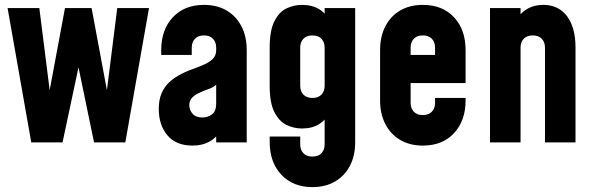

<svg xmlns="http://www.w3.org/2000/svg" viewBox="-20 -583 2429 786"><path d="M108 0 11 -550H141L191 -153H172L246 -550H355L429 -153H410L460 -550H590L493 0H365L289 -367H314L236 0Z M768 13Q700.5 13 665.2 -29.2Q630 -71.5 630 -136.5Q630 -174 641 -200Q652 -226 670.2 -243.8Q688.5 -261.5 711 -274Q736.5 -288.5 763.5 -298.2Q790.5 -308 813.5 -317.8Q836.5 -327.5 850.8 -341.5Q865 -355.5 865 -378V-388Q865 -410.5 852 -424.2Q839 -438 815 -438Q791 -438 778 -424.2Q765 -410.5 765 -388V-358H640V-378Q640 -461.5 687.5 -512.2Q735 -563 815 -563Q868.5 -563 907.8 -540Q947 -517 968.5 -475.2Q990 -433.5 990 -378V0H865V-86L887 -58Q871.5 -23.5 840.8 -5.2Q810 13 768 13ZM809 -102Q830 -102 847.5 -114.5Q865 -127 865 -159V-236Q852 -224.5 833 -218.2Q814 -212 794 -202Q774 -192.5 764.5 -180.8Q755 -169 755 -152Q755 -132.5 768.5 -117.2Q782 -102 809 -102Z M1259 183Q1179 183 1131.5 132Q1084 81 1084 -2V-24H1209V8Q1209 30.5 1222 44.2Q1235 58 1259 58Q1283 58 1296 44.2Q1309 30.5 1309 8V-154L1331 -125Q1315.5 -93 1286.8 -75Q1258 -57 1216 -57Q1183.5 -57 1153.2 -71.5Q1123 -86 1103.5 -123.8Q1084 -161.5 1084 -232V-388Q1084 -458.5 1103.5 -496.5Q1123 -534.5 1153.2 -548.8Q1183.5 -563 1216 -563Q1258 -563 1286.8 -545.2Q1315.5 -527.5 1331 -495L1309 -466V-550H1434V0Q1434 55 1412.2 96.2Q1390.5 137.5 1351.2 160.2Q1312 183 1259 183ZM1259 -182Q1283 -182 1296 -195.8Q1309 -209.5 1309 -232V-388Q1309 -410.5 1296 -424.2Q1283 -438 1259 -438Q1235 -438 1222 -424.2Q1209 -410.5 1209 -388V-232Q1209 -209.5 1222 -195.8Q1235 -182 1259 -182Z M1711 13Q1657.5 13 1618.2 -10.2Q1579 -33.5 1557.5 -75Q1536 -116.5 1536 -172V-378Q1536 -433.5 1557.5 -475.2Q1579 -517 1618.2 -540Q1657.5 -563 1711 -563Q1791.5 -563 1838.8 -512.2Q1886 -461.5 1886 -378V-243H1645V-358H1761V-388Q1761 -410.5 1748 -424.2Q1735 -438 1711 -438Q1687 -438 1674 -424.2Q1661 -410.5 1661 -388V-162Q1661 -139.5 1674 -125.8Q1687 -112 1711 -112Q1735 -112 1748 -125.8Q1761 -139.5 1761 -162V-182H1886V-172Q1886 -89 1838.8 -38Q1791.5 13 1711 13Z M1986 0V-550H2111V-463L2088 -488Q2104.5 -525.5 2134.5 -544.2Q2164.5 -563 2204 -563Q2266.5 -563 2301.2 -516.8Q2336 -470.5 2336 -388V0H2211V-388Q2211 -410.5 2198 -424.2Q2185 -438 2161 -438Q2137 -438 2124 -424.2Q2111 -410.5 2111 -388V0Z"/></svg>

Font: Mohave Light
Style: Bold
Weight: 700
Version: Version 2.003